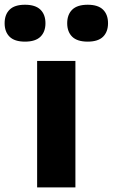

<svg xmlns="http://www.w3.org/2000/svg" viewBox="-89 -810 487 830"><path d="M71.5 0V-546.5H237V0ZM290 -630Q245 -630 223.2 -651.2Q201.5 -672.5 201.5 -709.5Q201.5 -747 223.2 -768.2Q245 -789.5 290 -789.5Q335 -789.5 356.5 -768.2Q378 -747 378 -709.5Q378 -672.5 356.5 -651.2Q335 -630 290 -630ZM19 -630Q-26 -630 -47.5 -651.2Q-69 -672.5 -69 -709.5Q-69 -747 -47.5 -768.2Q-26 -789.5 19 -789.5Q64 -789.5 85.8 -768.2Q107.5 -747 107.5 -709.5Q107.5 -672.5 85.8 -651.2Q64 -630 19 -630Z"/></svg>

Font: Encode Sans Expanded
Style: Bold
Weight: 700
Width: 7
Designer: Multiple Designers
Foundry: Impallari Type
Version: Version 3.000; ttfautohint (v1.8.3) -l 8 -r 50 -G 200 -x 14 